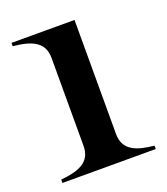

<svg xmlns="http://www.w3.org/2000/svg" viewBox="-100 -572 561 644"><g transform="rotate(-20 180.0 -250.0)"><path d="M14 -12V0H347V-12C285 -18 239 -34 239 -93V-500H14V-488C78 -482 123 -465 123 -407V-93C123 -34 77 -18 14 -12Z"/></g></svg>

Font: Sprat Medium
Style: Regular
Weight: 500
Designer: Ethan Nakache
Foundry: Collletttivo
Version: Version 2.000;Glyphs 3.2 (3217)